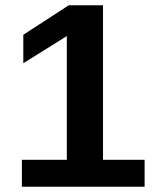

<svg xmlns="http://www.w3.org/2000/svg" viewBox="-20 -708 596 728"><path d="M63 0V-102.1H233.4V-571.3L68.4 -468.3V-576.2L240.7 -688H370.6V-102.1H528.3V0Z"/></svg>

Font: TypoPRO Liberation Sans
Style: Bold
Weight: 700
Designer: Steve Matteson
Foundry: Ascender Corporation
Version: Version 2.00.1